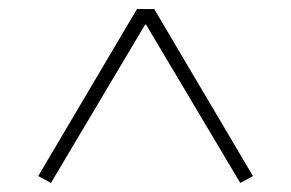

<svg xmlns="http://www.w3.org/2000/svg" viewBox="-20 -718 640 422"><path d="M508 -316 301 -664H299L92 -316L64 -331L281 -698H319L536 -331Z"/></svg>

Font: IBM Plex Sans Hebrew ExtraLight
Style: Regular
Weight: 200
Designer: Mike Abbink, Paul van der Laan, Pieter van Rosmalen, Yanek Iontef
Foundry: Bold Monday
Version: Version 1.2